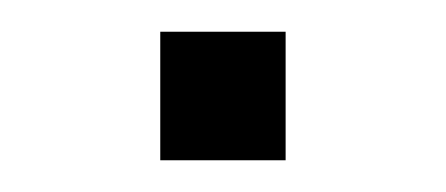

<svg xmlns="http://www.w3.org/2000/svg" viewBox="-20 -349 281 121"><path d="M81 -248V-329H160V-248Z"/></svg>

Font: Chivo ExtraLight
Style: Regular
Weight: 250
Designer: Hector Gatti
Foundry: Omnibus-Type
Version: Version 2.002